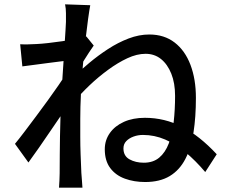

<svg xmlns="http://www.w3.org/2000/svg" viewBox="-20 -821 1040 885"><path d="M926 -28Q882 -80 836 -118.5Q790 -157 741 -178Q692 -199 639 -199Q616 -199 595.5 -191.5Q575 -184 562 -170.5Q549 -157 549 -137Q549 -102 577 -86.5Q605 -71 643 -71Q686 -71 714 -94.5Q742 -118 758 -160Q774 -202 780.5 -258.5Q787 -315 787 -379Q787 -438 769.5 -481.5Q752 -525 722 -549Q692 -573 651 -573Q611 -573 567 -552.5Q523 -532 478 -499Q433 -466 392 -427Q351 -388 319 -349L321 -468Q352 -498 392 -531.5Q432 -565 478 -595Q524 -625 572.5 -643.5Q621 -662 668 -662Q737 -662 785 -625Q833 -588 858 -522Q883 -456 883 -370Q883 -282 872 -211Q861 -140 834.5 -88.5Q808 -37 762.5 -9.5Q717 18 649 18Q598 18 555.5 2.5Q513 -13 488 -46.5Q463 -80 463 -133Q463 -175 486.5 -208Q510 -241 551.5 -259.5Q593 -278 648 -278Q739 -278 819.5 -236.5Q900 -195 979 -110ZM294 -542Q281 -541 256 -537.5Q231 -534 201 -530.5Q171 -527 140.5 -522.5Q110 -518 83 -515L73 -617Q92 -616 109 -616.5Q126 -617 148 -618Q170 -619 201.5 -622.5Q233 -626 267 -631Q301 -636 331 -641.5Q361 -647 378 -653L412 -611Q403 -599 391.5 -581Q380 -563 368.5 -545Q357 -527 349 -513L306 -355Q289 -329 264.5 -293.5Q240 -258 213 -218Q186 -178 159.5 -140Q133 -102 111 -72L49 -158Q68 -181 93 -214Q118 -247 146 -284.5Q174 -322 200.5 -358.5Q227 -395 249 -427Q271 -459 284 -480L287 -520ZM284 -720Q284 -739 284 -760Q284 -781 280 -801L396 -797Q392 -776 386 -733Q380 -690 373.5 -633Q367 -576 361.5 -513Q356 -450 353 -388Q350 -326 350 -273Q350 -230 350 -190Q350 -150 351.5 -110Q353 -70 355 -24Q356 -11 357.5 8.5Q359 28 360 44H252Q253 31 254 10.5Q255 -10 255 -22Q255 -70 255.5 -109.5Q256 -149 256.5 -191.5Q257 -234 259 -292Q259 -315 261 -352Q263 -389 266 -434Q269 -479 272 -525Q275 -571 277.5 -612Q280 -653 282 -682Q284 -711 284 -720Z"/></svg>

Font: Noto Sans SC Thin Medium
Style: Regular
Weight: 500
Version: Version 2.004-H2;hotconv 1.0.118;makeotfexe 2.5.65603